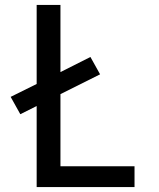

<svg xmlns="http://www.w3.org/2000/svg" viewBox="-20 -755 640 775"><path d="M128 0V-327L62 -294L23 -364L128 -416V-735H224V-464L345 -525L384 -455L224 -375V-84H523V0Z"/></svg>

Font: Zed Mono Medium Extended
Style: Regular
Weight: 500
Width: 7
Monospace: yes
Designer: Belleve Invis
Foundry: Belleve Invis
Version: Version 1.0.0; ttfautohint (v1.8.4)